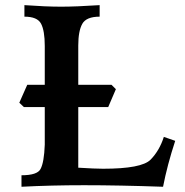

<svg xmlns="http://www.w3.org/2000/svg" viewBox="-20 -713 708 733"><path d="M602.5 0Q435.1 -5.9 300.8 -5.9Q173.8 -5.9 62 0V-43.9Q122.6 -43.9 134.8 -67.9Q148.4 -93.3 150.9 -160.6V-537.6Q150.9 -595.7 136.7 -622.6Q122.6 -649.4 73.2 -649.4V-693.4Q154.8 -687.5 213.4 -687.5Q270.5 -687.5 360.4 -693.4V-649.4Q309.6 -649.4 294.2 -622.1Q278.8 -594.7 278.8 -539.1V-72.8Q343.3 -68.8 373.5 -68.8Q521 -68.8 554.9 -103.5Q588.9 -138.2 605.5 -190.4L648.9 -175.3Q618.7 -83.5 602.5 0ZM393.1 -304.2H71.3L53.7 -320.8L84 -389.2H405.8L422.4 -372.6Z"/></svg>

Font: Kelvinch
Style: Bold
Weight: 700
Designer: Paul James Miller
Foundry: High-Logic / Made with FontCreator
Version: Version 3.501;March 28, 2021;FontCreator 13.0.0.2683 64-bit